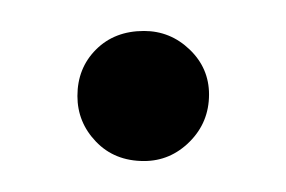

<svg xmlns="http://www.w3.org/2000/svg" viewBox="-20 -104 185 124"><path d="M73 0Q90 0 102.5 -12.5Q115 -25 115 -43Q115 -60 102.5 -72Q90 -84 73 -84Q54 -84 42 -72Q30 -60 30 -42Q30 -25 42 -12.5Q54 0 73 0Z"/></svg>

Font: Catamaran Thin ExtraLight
Style: Regular
Weight: 250
Version: Version 2.000